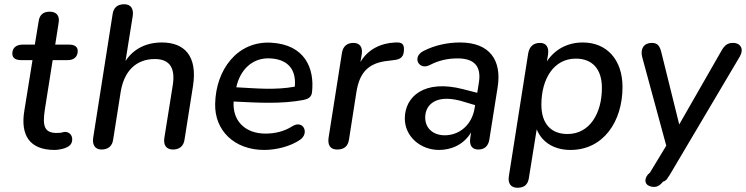

<svg xmlns="http://www.w3.org/2000/svg" viewBox="-20 -697 3512 904"><path d="M237 9C249 9 269 6 284 1C304 -6 321 -17 320 -43C319 -61 307 -76 285 -76C273 -75 274 -71 247 -71C190 -71 179 -102 191 -180L228 -414H300C329 -414 346 -431 346 -457C346 -477 331 -487 305 -487H240L256 -589C262 -623 246 -642 214 -642C184 -642 166 -627 162 -597L144 -487H87C57 -487 38 -472 38 -445C38 -424 53 -414 79 -414H133L94 -172C77 -63 117 9 237 9Z M458 7C489 7 509 -9 513 -41L548 -263C563 -358 617 -419 709 -419C779 -419 807 -377 793 -293L754 -49C748 -13 764 7 794 7C825 7 845 -9 849 -41L889 -294C910 -433 849 -497 742 -497C666 -497 607 -465 571 -410L605 -622C610 -657 595 -677 565 -677C533 -677 514 -661 510 -629L419 -50C413 -15 428 7 458 7Z M1224 9C1279 9 1347 -7 1393 -39C1438 -70 1408 -134 1357 -103C1318 -78 1275 -68 1230 -68C1134 -68 1074 -128 1080 -219C1199 -213 1304 -207 1407 -226C1427 -230 1446 -237 1449 -262C1462 -376 1415 -487 1257 -496C1097 -505 996 -368 993 -208C990 -84 1082 9 1224 9ZM1093 -286V-288C1109 -362 1164 -428 1255 -422C1344 -416 1375 -361 1368 -289C1275 -272 1188 -281 1093 -286Z M1567 7C1600 7 1618 -8 1623 -39L1658 -263C1672 -350 1709 -402 1811 -411L1834 -414C1868 -417 1882 -431 1882 -465C1882 -489 1873 -499 1841 -497C1771 -494 1711 -463 1677 -405L1683 -440C1689 -475 1674 -495 1644 -495C1614 -495 1595 -479 1590 -448L1527 -48C1522 -13 1536 7 1567 7Z M2047 9C2106 9 2165 -17 2198 -74L2194 -46C2189 -11 2204 7 2232 7C2261 7 2279 -9 2284 -40L2323 -286C2343 -410 2289 -497 2146 -497C2090 -497 2029 -485 1976 -458C1917 -430 1952 -365 2002 -390C2046 -413 2088 -422 2135 -422C2216 -422 2246 -382 2235 -310L2227 -260L2161 -277C1976 -325 1886 -241 1886 -139C1886 -54 1960 9 2047 9ZM1982 -144C1982 -205 2035 -260 2170 -216L2217 -202L2215 -190C2203 -109 2143 -60 2074 -60C2024 -60 1982 -89 1982 -144Z M2416 187C2448 187 2465 173 2470 142L2507 -88C2534 -22 2595 9 2666 9C2821 9 2911 -125 2911 -287C2911 -416 2837 -497 2724 -497C2651 -497 2592 -464 2555 -408L2560 -438C2566 -474 2552 -495 2523 -495C2491 -495 2473 -478 2467 -446L2376 132C2370 167 2386 187 2416 187ZM2652 -66C2575 -66 2529 -114 2529 -204C2529 -325 2587 -421 2691 -421C2768 -421 2814 -373 2814 -283C2814 -163 2756 -66 2652 -66Z M3048 182C3070 186 3085 179 3102 158C3115 155 3122 145 3126 137L3133 127L3464 -432C3483 -465 3468 -495 3431 -495C3406 -495 3392 -484 3378 -460L3178 -111L3094 -450C3086 -483 3075 -495 3048 -495C3012 -495 2993 -467 3004 -427L3117 -11L3043 111C3041 116 3036 120 3031 124C3010 150 3016 176 3048 182Z"/></svg>

Font: SN Pro Medium
Style: Italic
Weight: 400
Italic angle: -9°
Designer: Tobias Whetton
Foundry: Supernotes
Version: Version 1.001;Glyphs 3.2 (3249)